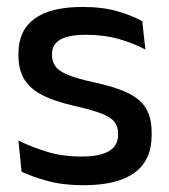

<svg xmlns="http://www.w3.org/2000/svg" viewBox="-20 -521 486 552"><path d="M220 11.5Q161 11.5 116.5 -0.8Q72 -13 42 -27.5L33 -117Q70 -98.5 114.5 -84.8Q159 -71 214.5 -71Q268 -71 293.8 -86.8Q319.5 -102.5 319.5 -133.5V-137.5Q319.5 -157.5 309 -170.8Q298.5 -184 271.8 -194.5Q245 -205 196 -216Q134.5 -230 99 -249Q63.5 -268 48.2 -295.8Q33 -323.5 33 -362.5V-367Q33 -433 79 -467Q125 -501 217 -501Q275 -501 318 -488.5Q361 -476 389 -460L398 -378.5Q364.5 -396.5 321.8 -408.8Q279 -421 227 -421Q191.5 -421 170 -414.2Q148.5 -407.5 139 -395.2Q129.5 -383 129.5 -366V-362.5Q129.5 -344 139.5 -330.2Q149.5 -316.5 175.2 -305.8Q201 -295 247 -285Q309 -272 346 -254.5Q383 -237 399.5 -209.8Q416 -182.5 416 -139.5V-132Q416 -60.5 367 -24.5Q318 11.5 220 11.5Z"/></svg>

Font: Anek Telugu Medium
Style: Regular
Weight: 500
Designer: Omkar Bhoir (Telugu), Yesha Goshar (Latin)
Foundry: Ek Type
Version: Version 1.003